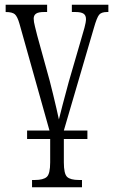

<svg xmlns="http://www.w3.org/2000/svg" viewBox="-20 -556 483 815"><path d="M95 34V-2H190L63 -454Q54 -486 43 -495.5Q32 -505 4 -505V-536H180V-505H167Q143 -505 133 -498Q123 -491 123 -477Q123 -464 128.5 -443Q134 -422 138 -405L191 -213Q198 -186 205.5 -155Q213 -124 219.5 -96Q226 -68 230 -49Q235 -70 245.5 -110Q256 -150 272 -209L320 -374Q332 -414 338.5 -438Q345 -462 345 -475Q345 -491 334.5 -498Q324 -505 300 -505H285V-536H440V-505H434Q410 -505 400.5 -493Q391 -481 379 -439L251 -2H351V34H251V133Q251 182 265 195Q279 208 315 208H328V239H116V208H128Q164 208 178.5 195Q193 182 193 133V34Z"/></svg>

Font: Noto Serif ExtraCondensed Light
Style: Regular
Weight: 300
Width: 2
Designer: Monotype Design Team
Foundry: Monotype Imaging Inc.
Version: Version 2.014; ttfautohint (v1.8.4.7-5d5b)